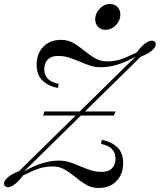

<svg xmlns="http://www.w3.org/2000/svg" viewBox="-55 -920 794 954"><path d="M719 -700Q719 -686 700.5 -669.5Q682 -653 644 -638L367 -366H519L511 -346H347L64 -68Q156 -122 237 -122Q265 -122 288 -115Q311 -108 343 -94Q377 -80 399.5 -73Q422 -66 451 -66Q484 -66 501.5 -83.5Q519 -101 519 -132Q519 -191 447 -205L451 -225Q496 -217 526.5 -189.5Q557 -162 557 -109Q557 -55 524 -20.5Q491 14 436 14Q403 14 378 0.5Q353 -13 320 -40Q288 -66 263 -79.5Q238 -93 207 -93Q169 -93 138 -82.5Q107 -72 59 -48Q41 -22 20.5 -6Q0 10 -15 10Q-24 10 -29 5Q-35 1 -35 -8Q-35 -22 -16.5 -38.5Q2 -55 40 -70L321 -346H159L166 -366H341L620 -640Q528 -586 447 -586Q419 -586 396 -593Q373 -600 341 -614Q307 -628 284.5 -635Q262 -642 233 -642Q200 -642 182.5 -624.5Q165 -607 165 -576Q165 -517 237 -503L233 -483Q188 -491 157.5 -518.5Q127 -546 127 -599Q127 -653 160 -687.5Q193 -722 248 -722Q281 -722 306 -708.5Q331 -695 364 -668Q396 -642 421 -628.5Q446 -615 477 -615Q515 -615 546 -625.5Q577 -636 625 -660Q643 -686 663.5 -702Q684 -718 699 -718Q708 -718 713 -713Q719 -709 719 -700ZM492 -900Q515 -900 529 -885Q543 -870 543 -847Q543 -819 521 -795.5Q499 -772 468 -772Q446 -772 432 -787Q418 -802 418 -825Q418 -853 440 -876.5Q462 -900 492 -900Z"/></svg>

Font: Playfair Display
Style: Italic
Weight: 400
Italic angle: -14°
Designer: Claus Eggers Sørensen
Foundry: Claus Eggers Sørensen
Version: Version 1.200; ttfautohint (v1.6)